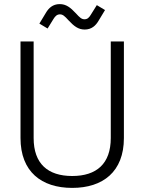

<svg xmlns="http://www.w3.org/2000/svg" viewBox="-20 -902 704 936"><path d="M332 14C482 14 584 -65 584 -229V-700H520V-229C520 -104 451 -44 332 -44C213 -44 144 -104 144 -229V-700H80V-229C80 -65 182 14 332 14ZM172 -787 212 -763 241 -810C249 -823 258 -832 272 -832C286 -832 295 -824 314 -803C341 -774 362 -758 393 -758C427 -758 447 -778 460 -800L492 -853L452 -877L422 -829C414 -816 406 -808 392 -808C378 -808 369 -816 350 -837C323 -866 302 -882 271 -882C237 -882 217 -862 204 -840Z"/></svg>

Font: Meta Space Light
Style: Regular
Weight: 300
Designer: Meta Pool / Florian Karsten
Foundry: Meta Pool / Florian Karsten
Version: Version 2.000;Glyphs 3.1.1 (3137)